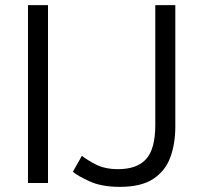

<svg xmlns="http://www.w3.org/2000/svg" viewBox="-20 -713 788 748"><path d="M89 0V-693H167V0ZM447 15Q376 15 329 -6.5Q282 -28 264 -44L299 -106Q319 -90 354 -72Q389 -54 440 -54Q514 -54 549.5 -93.5Q585 -133 585 -227V-693H663V-220Q663 -153 643.5 -100Q624 -47 577 -16Q530 15 447 15Z"/></svg>

Font: Ubuntu Sans
Style: Regular
Weight: 400
Designer: Dalton Maag Ltd
Foundry: Dalton Maag Ltd
Version: Version 1.006; ttfautohint (v1.8.4.7-5d5b)